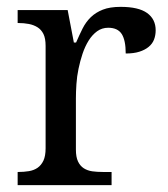

<svg xmlns="http://www.w3.org/2000/svg" viewBox="-20 -537 486 557"><path d="M303.7 0H31.2V-38.1H33.2Q49.3 -38.1 64 -40.5Q78.6 -43 89.1 -50.3Q99.6 -57.6 106 -71Q112.3 -84.5 112.3 -106.9V-403.8Q112.3 -425.8 106 -438.5Q99.6 -451.2 88.6 -458Q77.6 -464.8 63.5 -467.5Q49.3 -470.2 33.2 -470.2H31.2V-507.8H176.3L194.3 -413.6H200.7Q210 -435.1 219.5 -454.1Q229 -473.1 243.4 -487.1Q257.8 -501 278.3 -509Q298.8 -517.1 330.1 -517.1Q381.8 -517.1 406.7 -499.3Q431.6 -481.4 431.6 -449.2Q431.6 -434.6 426.8 -422.1Q421.9 -409.7 411.1 -400.9Q400.4 -392.1 384.3 -387Q368.2 -381.8 344.7 -381.8Q344.7 -420.4 333 -438.5Q321.3 -456.5 293.9 -456.5Q275.9 -456.5 261.7 -446.3Q247.6 -436 237.1 -419.2Q226.6 -402.3 219.5 -381.1Q212.4 -359.9 207.8 -337.6Q203.1 -315.4 201.7 -293Q200.2 -270.5 200.2 -252V-103Q200.2 -81.5 206.3 -68.6Q212.4 -55.7 223.1 -48.8Q233.9 -42 247.8 -40Q261.7 -38.1 278.3 -38.1H303.7Z"/></svg>

Font: MUA Office
Style: Regular
Weight: 400
Designer: Khon Soe Zaw Thu
Foundry: Myanmar Unicode
Version: Version 2.10 June 24, 2017